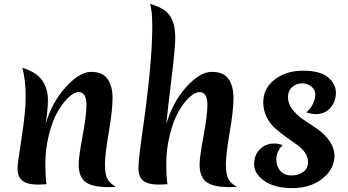

<svg xmlns="http://www.w3.org/2000/svg" viewBox="-20 -946 1789 986"><path d="M576 14Q563 15 539 15Q455 15 419.5 -11Q384 -37 384 -102Q384 -139 404 -246.5Q424 -354 424 -407Q424 -473 384 -473Q361 -473 332 -446Q303 -419 276 -372.5Q249 -326 231 -253Q213 -180 213 -107.5Q213 -35 219 0Q187 2 177 2Q120 2 95 -18Q70 -38 70 -84Q70 -104 91 -238Q112 -372 112 -451.5Q112 -531 95 -598Q168 -575 197 -532.5Q226 -490 226 -435.5Q226 -381 214 -309Q247 -421 318 -499Q389 -577 448 -577Q507 -577 532.5 -540.5Q558 -504 558 -441.5Q558 -379 538.5 -266Q519 -153 519 -101.5Q519 -50 532 -26.5Q545 -3 576 14Z M834 -309Q867 -422 937 -499.5Q1007 -577 1067.5 -577Q1128 -577 1153.5 -540.5Q1179 -504 1179 -441.5Q1179 -379 1159.5 -266Q1140 -153 1140 -101.5Q1140 -50 1153 -26.5Q1166 -3 1197 14Q1184 15 1160 15Q1076 15 1040.5 -11Q1005 -37 1005 -102Q1005 -139 1025 -246.5Q1045 -354 1045 -407Q1045 -473 1005 -473Q981 -473 952 -446Q923 -419 896.5 -372.5Q870 -326 852 -253Q834 -180 834 -107.5Q834 -35 840 0Q808 2 798 2Q741 2 716 -17.5Q691 -37 691 -80Q691 -123 708 -244Q762 -616 762 -809Q762 -896 750 -926Q825 -906 852.5 -865.5Q880 -825 880 -751Q880 -701 860.5 -541Q841 -381 834 -309Z M1698 -150Q1698 -78 1636 -29Q1574 20 1482 20Q1390 20 1337.5 -17Q1285 -54 1285 -102Q1285 -150 1314.5 -179.5Q1344 -209 1388 -209Q1411 -209 1431 -201Q1399 -167 1399 -129Q1399 -91 1420 -68Q1441 -45 1477 -45Q1513 -45 1537.5 -63.5Q1562 -82 1562 -111.5Q1562 -141 1545 -164Q1528 -187 1502.5 -204.5Q1477 -222 1447 -244Q1417 -266 1391.5 -288.5Q1366 -311 1349 -345.5Q1332 -380 1332 -421Q1332 -492 1390.5 -537.5Q1449 -583 1536.5 -583Q1624 -583 1664.5 -549Q1705 -515 1705 -469.5Q1705 -424 1676.5 -392Q1648 -360 1603 -360Q1581 -360 1553 -369Q1575 -388 1587 -412.5Q1599 -437 1599 -461Q1599 -485 1579 -501.5Q1559 -518 1531 -518Q1503 -518 1481 -499.5Q1459 -481 1459 -447Q1459 -413 1482.5 -383Q1506 -353 1540 -330.5Q1574 -308 1608.5 -284.5Q1643 -261 1669 -226.5Q1695 -192 1698 -150Z"/></svg>

Font: Merienda One
Style: Regular
Weight: 400
Designer: Eduardo Rodriguez Tunni
Foundry: Eduardo Rodriguez Tunni
Version: Version 1.001